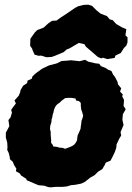

<svg xmlns="http://www.w3.org/2000/svg" viewBox="-20 -780 566 822"><path d="M198 22 187 21 169 15 145 13 128 6 117 1 95 -8 92 -15 71 -28 64 -38 48 -47 50 -58 40 -74 35 -87 22 -99V-107L17 -126L11 -138L12 -150L11 -169L5 -191V-212L20 -240L16 -266L25 -277L31 -297L28 -310L38 -324L48 -337L42 -350L60 -370L66 -384L68 -394L79 -413L96 -424L98 -435L116 -443L119 -453L133 -466L159 -485L169 -490L190 -500L221 -508L226 -510L244 -519L263 -520L284 -522L321 -518L344 -524L358 -516L388 -509L405 -507L412 -497L432 -489L444 -481L457 -476L464 -461L472 -451L483 -430L485 -419L499 -402L494 -388L506 -375L503 -368L511 -352L509 -327L518 -312L506 -291L504 -267L509 -245L496 -214L499 -200L491 -187L479 -162L478 -148L472 -130L462 -109L453 -92L433 -84L428 -73L418 -56L400 -45L385 -30L367 -20L357 -12L343 -1L328 6L303 11L283 13L267 18L248 20H219ZM259 -143 278 -150 289 -155 298 -161 305 -170 310 -180 311 -192 313 -202 316 -208 321 -219 325 -229 326 -239 328 -252 329 -263 333 -273 336 -285 331 -303 328 -310 326 -326V-337L324 -342L318 -347L305 -350L304 -358L286 -361H272L259 -360L244 -349L235 -340L227 -335L219 -327L215 -319L211 -310L209 -299L206 -291L204 -279L201 -269L200 -257L195 -241L194 -227L197 -216V-204L198 -192L199 -179V-168L205 -161L208 -153L225 -151L234 -148L248 -147ZM128 -546 119 -566 118 -571 109 -584 110 -614 129 -641 139 -651 167 -662 188 -681 203 -691 222 -692 240 -705 266 -722 301 -746 314 -753 338 -759 358 -760 374 -755 393 -736 410 -722 438 -711 450 -697 462 -694 478 -677 502 -663 521 -655 517 -629 526 -620V-599L521 -585L511 -575L497 -553L474 -542L471 -532L440 -527L420 -533L414 -530L399 -536L369 -562L348 -580L341 -591L317 -596L278 -573L265 -568L253 -557L215 -541L200 -536L178 -535L156 -542L146 -541Z"/></svg>

Font: Winky Rough ExtraBold
Style: Italic
Weight: 800
Italic angle: -8.97852°
Designer: Simon Atzbach
Foundry: typofactur
Version: Version 1.206; ttfautohint (v1.8.4.7-5d5b)